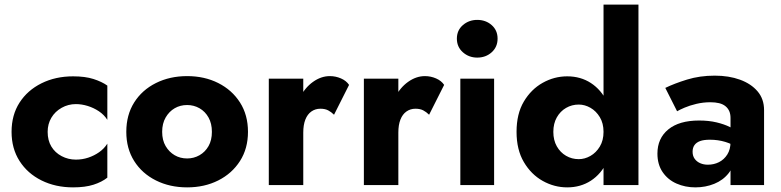

<svg xmlns="http://www.w3.org/2000/svg" viewBox="-20 -800 3377 830"><path d="M186 -230Q186 -264 202 -291Q218 -318 246.5 -334Q275 -350 308 -350Q333 -350 359 -342Q385 -334 407.5 -319Q430 -304 444 -282V-430Q420 -447 384 -458.5Q348 -470 296 -470Q220 -470 159.5 -440Q99 -410 64.5 -356.5Q30 -303 30 -230Q30 -158 64.5 -104Q99 -50 159.5 -20Q220 10 296 10Q348 10 384 -1.5Q420 -13 444 -32V-179Q430 -157 408.5 -142Q387 -127 361.5 -118.5Q336 -110 308 -110Q275 -110 246.5 -125Q218 -140 202 -166.5Q186 -193 186 -230Z M526 -230Q526 -158 560 -104Q594 -50 654 -20Q714 10 789 10Q864 10 923.5 -20Q983 -50 1017.5 -104Q1052 -158 1052 -230Q1052 -303 1017.5 -357Q983 -411 923.5 -441Q864 -471 789 -471Q714 -471 654 -441Q594 -411 560 -357Q526 -303 526 -230ZM681 -230Q681 -266 696 -292Q711 -318 735 -332Q759 -346 789 -346Q818 -346 842.5 -332Q867 -318 881.5 -292Q896 -266 896 -230Q896 -194 881.5 -168.5Q867 -143 842.5 -129Q818 -115 789 -115Q759 -115 735 -129Q711 -143 696 -168.5Q681 -194 681 -230Z M1291 -460H1142V0H1291ZM1424 -304 1489 -433Q1477 -451 1454 -461Q1431 -471 1406 -471Q1368 -471 1333 -446Q1298 -421 1276.5 -378Q1255 -335 1255 -280L1291 -227Q1291 -260 1300 -283Q1309 -306 1326 -318Q1343 -330 1365 -330Q1385 -330 1398.5 -323Q1412 -316 1424 -304Z M1702 -460H1553V0H1702ZM1835 -304 1900 -433Q1888 -451 1865 -461Q1842 -471 1817 -471Q1779 -471 1744 -446Q1709 -421 1687.5 -378Q1666 -335 1666 -280L1702 -227Q1702 -260 1711 -283Q1720 -306 1737 -318Q1754 -330 1776 -330Q1796 -330 1809.5 -323Q1823 -316 1835 -304Z M1955 -633Q1955 -597 1981 -574Q2007 -551 2043 -551Q2080 -551 2105.5 -574Q2131 -597 2131 -633Q2131 -669 2105.5 -691.5Q2080 -714 2043 -714Q2007 -714 1981 -691.5Q1955 -669 1955 -633ZM1970 -460V0H2116V-460Z M2589 -780V0H2740V-780ZM2213 -230Q2213 -153 2244.5 -99.5Q2276 -46 2326 -18Q2376 10 2432 10Q2490 10 2534.5 -19Q2579 -48 2605 -102Q2631 -156 2631 -230Q2631 -305 2605 -358.5Q2579 -412 2534.5 -441Q2490 -470 2432 -470Q2376 -470 2326 -442Q2276 -414 2244.5 -361Q2213 -308 2213 -230ZM2372 -230Q2372 -266 2387 -292.5Q2402 -319 2427 -333.5Q2452 -348 2482 -348Q2508 -348 2532.5 -334Q2557 -320 2573 -293.5Q2589 -267 2589 -230Q2589 -193 2573 -166.5Q2557 -140 2532.5 -126Q2508 -112 2482 -112Q2452 -112 2427 -126.5Q2402 -141 2387 -167.5Q2372 -194 2372 -230Z M2974 -144Q2974 -161 2982 -172.5Q2990 -184 3006 -190Q3022 -196 3049 -196Q3084 -196 3115.5 -186.5Q3147 -177 3171 -159V-226Q3159 -239 3135 -251Q3111 -263 3077.5 -271Q3044 -279 3002 -279Q2916 -279 2869 -240.5Q2822 -202 2822 -136Q2822 -89 2844.5 -56Q2867 -23 2904.5 -6.5Q2942 10 2986 10Q3030 10 3068 -5.5Q3106 -21 3130 -51.5Q3154 -82 3154 -126L3138 -186Q3138 -154 3124 -132Q3110 -110 3088 -99Q3066 -88 3040 -88Q3022 -88 3007 -94.5Q2992 -101 2983 -113.5Q2974 -126 2974 -144ZM2907 -319Q2917 -325 2939 -334.5Q2961 -344 2990.5 -351Q3020 -358 3051 -358Q3072 -358 3088.5 -354Q3105 -350 3116 -341Q3127 -332 3132.5 -319.5Q3138 -307 3138 -290V0H3283V-324Q3283 -372 3255 -405Q3227 -438 3179 -455.5Q3131 -473 3070 -473Q3005 -473 2950 -456Q2895 -439 2856 -420Z"/></svg>

Font: Glinicke Jost Bold
Style: Bold
Weight: 700
Version: Version 3.710